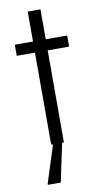

<svg xmlns="http://www.w3.org/2000/svg" viewBox="-94 -701 497 935"><g transform="rotate(-10 154.0 -234.0)"><path d="M177 -510H283V-455H177V0H168L128 190H64V185L123 0H114V-455H24V-510H114V-658H177Z"/></g></svg>

Font: Saira Semi Condensed Light
Style: Regular
Weight: 300
Width: 4
Designer: Hector Gatti with collaboration of the Omnibus-Type team
Foundry: Omnibus-Type
Version: Version 1.001; ttfautohint (v1.8)